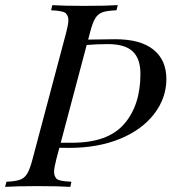

<svg xmlns="http://www.w3.org/2000/svg" viewBox="-53 -728 678 748"><path d="M228 -171.9Q367.7 -171.9 430.9 -245.1Q494.1 -318.4 494.1 -439.9Q494.1 -499.5 463.9 -527.8Q433.6 -556.2 367.2 -556.2Q324.7 -556.2 284.7 -552.7L183.6 -171.9ZM225.1 -20 221.2 0Q174.3 -2.9 92.5 -2.9Q10.7 -2.9 -33.2 0L-27.8 -20Q7.3 -21.5 24.9 -27.8Q42.5 -34.2 53 -51.5Q63.5 -68.8 73.2 -106L205.1 -602.1Q213.4 -633.8 213.4 -649.4Q213.4 -665 204.1 -675.5Q194.8 -686 146 -688L150.9 -708Q191.9 -705.1 275.1 -705.1Q358.4 -705.1 405.8 -708L400.9 -688Q364.3 -686.5 346.4 -680.2Q328.6 -673.8 318.1 -656.7Q307.6 -639.6 297.9 -602.1L290.5 -573.7L321.8 -574.2Q370.6 -575.2 396 -575.2Q494.1 -575.2 544.7 -534.7Q595.2 -494.1 595.2 -420.2Q595.2 -346.2 547.6 -284.2Q500 -222.2 414.1 -187Q328.1 -151.9 217.8 -151.9L178.2 -152.3L166 -106Q157.7 -73.7 157.7 -58.3Q157.7 -43 166.5 -32.5Q175.3 -22 225.1 -20Z"/></svg>

Font: PlayfairDisplaySC-Italic
Style: Italic
Weight: 400
Italic angle: -14°
Designer: Claus Eggers Sørensen
Foundry: Claus Eggers Sørensen
Version: Version 1.004;PS 001.004;hotconv 1.0.70;makeotf.lib2.5.58329